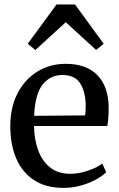

<svg xmlns="http://www.w3.org/2000/svg" viewBox="-20 -856 550 886"><path d="M273.5 11Q191.5 11 136.8 -25Q82 -61 54.8 -125Q27.5 -189 27.5 -273Q27.5 -361 61.2 -425.8Q95 -490.5 152.8 -526Q210.5 -561.5 284 -561.5Q376.5 -561.5 427.8 -510.8Q479 -460 481.5 -364.5Q481.5 -304 475 -274.5H137Q138 -210.5 156.8 -160.8Q175.5 -111 212.2 -82.5Q249 -54 304 -54Q345 -54 387.2 -68.8Q429.5 -83.5 452 -101.5L470 -61.5Q452.5 -43.5 421.5 -26.8Q390.5 -10 352 0.5Q313.5 11 273.5 11ZM137.5 -321.5 373 -323.5Q374.5 -334 375 -347.8Q375.5 -361.5 375.5 -368Q375 -431 350.5 -470.5Q326 -510 268 -510Q213 -510 177.5 -466.8Q142 -423.5 137.5 -321.5ZM241 -835.5H326L458.5 -654L423.5 -625.5L283.5 -753.5L143 -625L108 -654Z"/></svg>

Font: Merriweather Text
Style: Regular
Weight: 400
Designer: Eben Sorkin
Foundry: Eben Sorkin
Version: Version 2.100; ttfautohint (v1.7.19-72a1) -l 8 -r 50 -G 200 